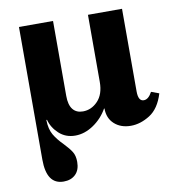

<svg xmlns="http://www.w3.org/2000/svg" viewBox="-82 -604 817 888"><g transform="rotate(-10 326.0 -160.0)"><path d="M66 -530H226V-178Q226 -136 242.5 -115Q259 -94 290 -94Q330 -94 360 -125.5Q390 -157 390 -215V-530H550V-142Q550 -96 576 -96Q598 -96 615 -128H617L652 -115Q631 -46 586.5 -18Q542 10 497 10Q450 10 420 -17Q390 -44 390 -90H388Q363 -46 321.5 -18Q280 10 236 10Q191 10 160 -18.5Q129 -47 119 -85L116 -84Q117 -41 132.5 -14.5Q148 12 176 40Q200 65 211.5 83.5Q223 102 223 131Q223 169 202 189.5Q181 210 146 210Q66 210 66 93Z"/></g></svg>

Font: Minipax
Style: Bold
Weight: 700
Designer: Raphaël Ronot, Igor Stepanchenko (Cyrillic)
Foundry: steppetype
Version: Version 1.002